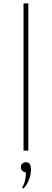

<svg xmlns="http://www.w3.org/2000/svg" viewBox="-20 -880 303 1122"><path d="M117.5 0H145.5V-860H117.5ZM115.5 222Q133 209 147 175Q161 141 161 110.5Q161 68 132 68Q118.5 68 110.2 76.2Q102 84.5 102 97.5Q102 109.5 110.8 118.2Q119.5 127 131.5 127Q131.5 182.5 109 216Z"/></svg>

Font: Spartan Thin
Style: Regular
Weight: 100
Designer: Matt Bailey, Mirko Velimirovic
Foundry: Matt Bailey
Version: Version 1.003; ttfautohint (v1.8.3)